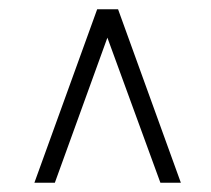

<svg xmlns="http://www.w3.org/2000/svg" viewBox="-20 -547 454 413"><path d="M369 -154H325L211 -466L98 -154H54L189 -527H234Z"/></svg>

Font: Ekushey Bangla
Style: Regular
Weight: 400
Designer: Al Mamun Sumon
Foundry: Al Mamun Sumon
Version: Version 1.0